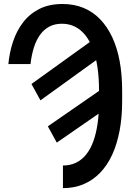

<svg xmlns="http://www.w3.org/2000/svg" viewBox="-20 -741 689 974"><path d="M134.8 -416H22.5Q27.8 -474.6 45.9 -529.3Q64 -584 96.9 -627.2Q129.9 -670.4 179.4 -695.6Q229 -720.7 296.9 -720.7Q356 -720.7 403.8 -700.9Q451.7 -681.2 488 -643.3Q524.4 -605.5 549.6 -551.8Q574.7 -498 587.2 -429.9Q599.6 -361.8 599.6 -281.7V-226.1Q599.6 -146 586.7 -77.9Q573.7 -9.8 549.1 43.9Q524.4 97.7 487.8 135.5Q451.2 173.3 404.1 193.4Q356.9 213.4 299.3 213.4V98.6Q335.9 98.6 365.5 84.5Q395 70.3 417 43Q439 15.6 453.4 -23.9Q467.8 -63.5 475.1 -114.3Q482.4 -165 482.4 -226.1V-282.7Q482.4 -346.2 474.6 -398.9Q466.8 -451.7 451.2 -492.9Q435.5 -534.2 412.8 -562.5Q390.1 -590.8 360.4 -605.7Q330.6 -620.6 293.9 -620.6Q257.8 -620.6 230.5 -606.2Q203.1 -591.8 183.6 -564.9Q164.1 -538.1 152.1 -500.5Q140.1 -462.9 134.8 -416ZM139.6 -314.9 447.8 -536.6 493.2 -454.1 185.1 -231.9ZM222.7 -100.1 541 -320.3 581.5 -234.4 268.1 -17.6Z"/></svg>

Font: Roboto Condensed Medium
Style: Regular
Weight: 500
Designer: Christian Robertson
Foundry: Google
Version: Version 3.0